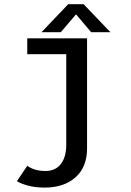

<svg xmlns="http://www.w3.org/2000/svg" viewBox="-20 -678 610 891"><path d="M492.5 -528.5H403L333 -611.5L262 -528.5H172.5L296.5 -658.5H368ZM384 -500V10.5Q384 97.5 330.2 145Q276.5 192.5 188 192.5Q142.5 192.5 107.8 182.8Q73 173 58.5 162.5L107 91Q117 100 139 107.8Q161 115.5 191 115.5Q237.5 115.5 262.5 83Q287.5 50.5 287.5 -7V-426.5H106.5V-500Z"/></svg>

Font: League Mono Narrow
Style: Regular
Weight: 400
Width: 3
Designer: Tyler Finck
Foundry: The League of Moveable Type / Tyler Finck
Version: Version 2.210